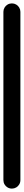

<svg xmlns="http://www.w3.org/2000/svg" viewBox="-20 -1110 140 1130"><path d="M0 -50.3H100V-1040.3H0ZM50.3 -100Q36.3 -100 24.8 -93.3Q13.3 -86.7 6.7 -75.2Q0 -63.7 0 -50.3Q0 -36.3 6.7 -24.8Q13.3 -13.3 24.8 -6.7Q36.3 0 50.3 0Q63.7 0 75.2 -6.7Q86.7 -13.3 93.3 -24.8Q100 -36.3 100 -50.3Q100 -63.7 93.3 -75.2Q86.7 -86.7 75.2 -93.3Q63.7 -100 50.3 -100ZM50.3 -1090Q36.3 -1090 24.8 -1083.3Q13.3 -1076.7 6.7 -1065.2Q0 -1053.7 0 -1040.3Q0 -1026.3 6.7 -1014.8Q13.3 -1003.3 24.8 -996.7Q36.3 -990 50.3 -990Q63.7 -990 75.2 -996.7Q86.7 -1003.3 93.3 -1014.8Q100 -1026.3 100 -1040.3Q100 -1053.7 93.3 -1065.2Q86.7 -1076.7 75.2 -1083.3Q63.7 -1090 50.3 -1090Z"/></svg>

Font: Wavefont Thin
Style: Regular
Weight: 100
Monospace: yes
Version: Version 3.005;gftools[0.9.33]